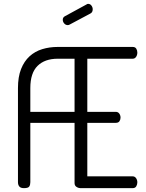

<svg xmlns="http://www.w3.org/2000/svg" viewBox="-20 -974 755 994"><path d="M341 -847Q336 -844 331 -844Q320 -844 312.5 -852.5Q305 -861 305 -872Q305 -884 316 -890L428 -951Q431 -954 436 -954Q447 -954 453.5 -945Q460 -936 460 -926Q460 -910 448 -904ZM432 -395H579Q591 -395 597.5 -386Q604 -377 604 -365Q604 -355 598.5 -346.5Q593 -338 579 -338H432V-61H667Q678 -61 684.5 -51.5Q691 -42 691 -30Q691 -19 685.5 -9.5Q680 0 667 0H397Q386 0 376 -6.5Q366 -13 366 -26V-338H137V-31Q137 -17 131.5 -8.5Q126 0 104 0Q87 0 80 -8.5Q73 -17 73 -31V-518Q73 -576 89 -616.5Q105 -657 133 -682.5Q161 -708 198.5 -719.5Q236 -731 279 -731H667Q680 -731 685.5 -722Q691 -713 691 -702Q691 -689 684.5 -679.5Q678 -670 667 -670H432ZM137 -395H366V-670H279Q212 -670 174.5 -633Q137 -596 137 -518Z"/></svg>

Font: AkaAcidDosis
Style: Regular
Weight: 400
Designer: Edgar Tolentino, Pablo Impallari, Igino Marini, Aka-Acid
Foundry: Edgar Tolentino, Pablo Impallari, Igino Marini, Cyberella
Version: Version 1.007